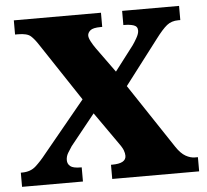

<svg xmlns="http://www.w3.org/2000/svg" viewBox="-51 -769 888 823"><g transform="rotate(-5 392.5 -357.0)"><path d="M11 0V-61H17Q53 -61 76 -82Q99 -103 121 -131L302 -351L137 -600Q121 -625 105.5 -639Q90 -653 51 -653H38V-714H413V-653H407Q373 -653 361.5 -643Q350 -633 350 -621Q350 -611 358.5 -595Q367 -579 377 -565L455 -457L536 -563Q544 -574 554.5 -592.5Q565 -611 565 -624Q565 -642 548.5 -647.5Q532 -653 509 -653H504V-714H749V-653H740Q711 -653 691 -637Q671 -621 641 -581L496 -391L680 -114Q700 -84 720.5 -72.5Q741 -61 760 -61H773V0H399V-61H404Q464 -61 464 -94Q464 -105 459 -118.5Q454 -132 431 -163L344 -287L238 -155Q229 -142 220.5 -127.5Q212 -113 212 -97Q212 -81 224 -71Q236 -61 269 -61H273V0Z"/></g></svg>

Font: Noto Serif Sinhala Black
Style: Regular
Weight: 900
Designer: Jelle Bosma - Monotype Design Team
Foundry: Monotype Imaging Inc.
Version: Version 2.007; ttfautohint (v1.8.4.7-5d5b)